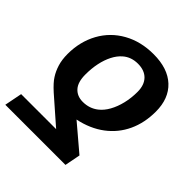

<svg xmlns="http://www.w3.org/2000/svg" viewBox="-204 -674 1017 1017"><g transform="rotate(45 304.5 -165.5)"><path d="M587.4 -331.1Q587.4 -247.1 556.2 -180.2Q524.9 -112.8 464.6 -67.4Q404.3 -22 319.8 -4.4L465.3 119.1L448.2 207H-2.4L17.1 107.9H214.8H279.3L133.3 -20Q93.8 -55.7 78.1 -81.1Q61 -107.4 50.8 -140.6Q40.5 -173.8 40.5 -216.8Q40.5 -308.6 81.1 -382.8Q121.6 -456.1 195.1 -497.1Q268.6 -538.1 363.8 -538.1Q470.7 -538.1 529.1 -483.4Q587.4 -428.7 587.4 -331.1ZM444.8 -336.4Q444.8 -387.7 417.5 -415.8Q390.1 -443.8 340.8 -443.8Q290.5 -443.8 255.9 -413.6Q232.4 -393.1 216.6 -361.8Q200.7 -330.6 192.4 -291.3Q184.1 -252 184.1 -206.1Q184.1 -149.4 209.2 -121.6Q234.4 -93.8 276.9 -93.8Q301.8 -93.8 323.5 -101.1Q345.2 -108.4 363.8 -123Q388.7 -142.6 406.7 -175Q424.8 -207.5 434.8 -249Q444.8 -290.5 444.8 -336.4Z"/></g></svg>

Font: Arimo
Style: Italic
Weight: 400
Italic angle: -12°
Designer: Steve Matteson
Foundry: Monotype Imaging Inc.
Version: Version 1.33